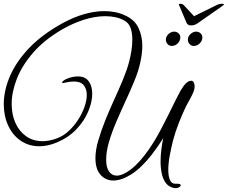

<svg xmlns="http://www.w3.org/2000/svg" viewBox="-24 -920 1210 1020"><path d="M902 79Q874 74 858 53.5Q842 33 835.5 2.5Q829 -28 829 -61Q829 -95 833.5 -128Q838 -161 843 -186Q828 -162 814.5 -142.5Q801 -123 781 -97Q727 -28 674.5 5.5Q622 39 578 39Q537 39 510 8.5Q483 -22 483 -80Q483 -122 498 -173.5Q513 -225 535.5 -281Q558 -337 583.5 -392.5Q609 -448 630 -499Q651 -550 662 -592Q670 -623 674.5 -652.5Q679 -682 679 -710Q679 -745 670 -770.5Q661 -796 641 -808Q619 -822 592 -828Q565 -834 536 -834Q481 -834 421.5 -815Q362 -796 305 -763Q211 -708 152 -640Q93 -572 65.5 -501.5Q38 -431 38 -368Q38 -312 58 -267Q78 -222 115 -196Q152 -170 202 -170Q240 -170 281 -186Q313 -198 341 -224Q369 -250 390.5 -283Q412 -316 424.5 -351Q437 -386 437 -416Q437 -447 421 -467Q405 -487 368 -487Q360 -487 351 -486Q342 -485 332 -483Q325 -482 319.5 -480.5Q314 -479 311 -479Q306 -479 306 -482Q306 -486 315 -492.5Q324 -499 328 -500Q346 -508 361.5 -511Q377 -514 390 -514Q429 -514 447.5 -488Q466 -462 466 -422Q466 -379 445 -328.5Q424 -278 382.5 -234Q341 -190 280 -164Q231 -143 185 -143Q129 -143 86 -172.5Q43 -202 19.5 -253Q-4 -304 -4 -367Q-4 -438 28.5 -514.5Q61 -591 129.5 -663.5Q198 -736 307 -796Q367 -829 423.5 -845Q480 -861 530 -861Q557 -861 584.5 -856Q612 -851 636 -840Q689 -818 710.5 -774Q732 -730 732 -677Q732 -636 721 -587Q711 -541 689.5 -489Q668 -437 642.5 -382Q617 -327 593.5 -272Q570 -217 555 -166Q540 -115 540 -71Q540 -30 555.5 -8.5Q571 13 596 13Q628 13 672.5 -21Q717 -55 766 -125Q800 -174 830.5 -232Q861 -290 887.5 -344.5Q914 -399 935 -438Q952 -467 965.5 -479Q979 -491 992 -491Q1002 -491 1006 -481Q1010 -471 1010 -461Q1010 -445 1000.5 -424Q991 -403 978 -380.5Q965 -358 955 -335Q945 -314 927 -269.5Q909 -225 895 -173Q885 -133 877.5 -92Q870 -51 870 -18Q870 15 878.5 35.5Q887 56 906 56H917Q936 56 936 64Q936 70 926 75.5Q916 81 902 79ZM1005 -676Q992 -676 983 -686Q974 -696 974 -709Q974 -726 988 -739Q1002 -752 1018 -752Q1032 -752 1041.5 -743Q1051 -734 1051 -721Q1051 -704 1037.5 -690Q1024 -676 1005 -676ZM888 -676Q875 -676 866 -686Q857 -696 857 -709Q857 -726 871 -739Q885 -752 901 -752Q915 -752 924.5 -743Q934 -734 934 -721Q934 -704 920.5 -690Q907 -676 888 -676ZM990 -785Q973 -785 967 -799L931 -884Q930 -886 928 -890.5Q926 -895 926 -896Q926 -900 934 -900Q945 -900 952 -893L1007 -834L1125 -892Q1141 -900 1155 -900Q1166 -900 1166 -896Q1166 -895 1162.5 -892.5Q1159 -890 1157 -888L1024 -795Q1009 -785 990 -785Z"/></svg>

Font: Great Vibes
Style: Regular
Weight: 400
Designer: Robert E. Leuschke, Viktoriya Grabowska, Viviana Monsalve, Eben Sorkin
Foundry: Robert E. Leuschke
Version: Version 1.103; ttfautohint (v1.8.4.7-5d5b)